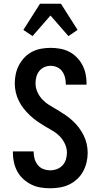

<svg xmlns="http://www.w3.org/2000/svg" viewBox="-20 -999 540 1027"><path d="M249 8Q223 8 197.5 4Q172 0 148.5 -11.5Q125 -23 105.5 -40.5Q86 -58 73.5 -80.5Q61 -103 55 -128.5Q49 -154 49 -180V-189H160V-185Q160 -166 165.5 -148Q171 -130 183 -115.5Q195 -101 212.5 -94.5Q230 -88 249 -88Q267 -88 284.5 -94.5Q302 -101 314.5 -114.5Q327 -128 332.5 -146Q338 -164 338 -182Q338 -206 327.5 -229Q317 -252 300 -269.5Q283 -287 261.5 -299.5Q240 -312 219 -324.5Q198 -337 178 -351Q158 -365 140 -382Q122 -399 107 -418Q92 -437 81 -459Q70 -481 64.5 -505Q59 -529 59 -554Q59 -579 64.5 -604Q70 -629 82 -651.5Q94 -674 112 -692.5Q130 -711 152.5 -722.5Q175 -734 200.5 -738.5Q226 -743 251 -743Q276 -743 301.5 -738.5Q327 -734 349.5 -722.5Q372 -711 390 -693Q408 -675 420 -652.5Q432 -630 437.5 -605Q443 -580 443 -555V-546H332V-550Q332 -568 327.5 -585.5Q323 -603 312.5 -617.5Q302 -632 285.5 -639.5Q269 -647 251 -647Q234 -647 217.5 -640Q201 -633 190 -619Q179 -605 174.5 -588Q170 -571 170 -553Q170 -529 180.5 -506Q191 -483 208 -465.5Q225 -448 246 -435.5Q267 -423 288 -410.5Q309 -398 329.5 -384Q350 -370 368 -353.5Q386 -337 401 -317.5Q416 -298 427 -276Q438 -254 443.5 -230Q449 -206 449 -181Q449 -156 443 -130.5Q437 -105 424.5 -82Q412 -59 392.5 -41Q373 -23 350 -12Q327 -1 301 3.5Q275 8 249 8ZM154 -806 105 -839 194 -979H306L395 -839L346 -806L250 -916Z"/></svg>

Font: Iosevka Term
Style: Bold
Weight: 700
Monospace: yes
Designer: Belleve Invis
Foundry: Belleve Invis
Version: Version 30.0.1